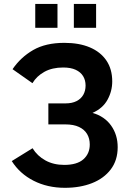

<svg xmlns="http://www.w3.org/2000/svg" viewBox="-20 -930 645 958"><path d="M303.9 7.1Q217 7.1 147.8 -28.1Q78.6 -63.3 38.7 -126.3L142.4 -190.4Q166.5 -151.5 206.9 -129.4Q247.4 -107.2 300.5 -107.2Q364.5 -107.2 396.2 -135.3Q427.9 -163.5 427.9 -209Q427.9 -238.9 414.5 -261.4Q401.2 -283.9 374.1 -296.6Q347.1 -309.3 306 -309.3H221.3V-414.1H306.6Q339.4 -414.1 361.9 -425.5Q384.3 -437 395.7 -457.1Q407 -477.3 407 -503.1Q407 -530 394.6 -550.2Q382.2 -570.4 357.5 -581.8Q332.7 -593.2 295.3 -593.2Q240.6 -593.2 201.8 -571.8Q163 -550.4 141.9 -515L42.6 -584.8Q83.3 -644.4 145.5 -680.3Q207.8 -716.2 301.1 -716.2Q375.1 -716.2 428.3 -693.6Q481.5 -671.1 510.7 -628.2Q540 -585.3 540 -523.7Q540 -475.3 516.5 -432.5Q493.1 -389.6 441.7 -366.7Q501.9 -349.3 534.5 -303.3Q567.2 -257.4 567.2 -195.6Q567.2 -130.4 532.8 -84.9Q498.3 -39.5 439.1 -16.2Q379.9 7.1 303.9 7.1ZM155.9 -791.4V-910.5H266.8V-791.4ZM348.5 -791.4V-910.5H459.5V-791.4Z"/></svg>

Font: Raleway Thin
Style: Regular
Weight: 100
Designer: Matt McInerney, Pablo Impallari, Rodrigo Fuenzalida
Foundry: Matt McInerney, Pablo Impallari, Rodrigo Fuenzalida
Version: Version 4.026